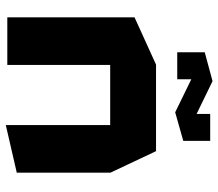

<svg xmlns="http://www.w3.org/2000/svg" viewBox="-66 -690 761 670"><g transform="rotate(90 315.0 -355.5)"><path d="M41 0V-444L206 -519H207V0ZM417 5V-359H583V-33L418 5ZM207 -359V-519H508L583 -360V-359ZM163 -593V-688L257 -676V-593ZM378 -621V-708H472V-615ZM372 -586 163 -688V-689L263 -716H264L472 -615V-614L373 -586Z"/></g></svg>

Font: Foldit
Style: Bold
Weight: 700
Version: Version 1.003